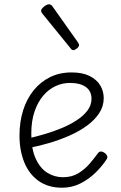

<svg xmlns="http://www.w3.org/2000/svg" viewBox="-20 -857 566 896"><path d="M270 19Q205 19 160.5 -12.5Q116 -44 93.5 -99Q71 -154 71 -224Q71 -289 88 -342.5Q105 -396 137 -435.5Q169 -475 213.5 -497Q258 -519 314 -519Q365 -519 398 -502.5Q431 -486 447.5 -459Q464 -432 464 -399Q464 -361 443 -329Q422 -297 386.5 -271Q351 -245 306 -225Q261 -205 212.5 -190.5Q164 -176 117 -167L116 -212Q150 -220 189.5 -231.5Q229 -243 267.5 -259Q306 -275 337.5 -295.5Q369 -316 388 -341Q407 -366 407 -396Q407 -432 380.5 -451Q354 -470 306 -470Q272 -470 240 -455.5Q208 -441 182.5 -411.5Q157 -382 141.5 -337.5Q126 -293 126 -232Q126 -162 146.5 -117Q167 -72 200.5 -51Q234 -30 274 -30Q316 -30 346.5 -49Q377 -68 399.5 -94.5Q422 -121 437 -142Q444 -151 452.5 -150Q461 -149 469 -143Q477 -137 480 -129.5Q483 -122 477 -113Q457 -82 426 -51.5Q395 -21 355.5 -1Q316 19 270 19ZM322 -623Q319 -623 315.5 -625Q312 -627 309 -632L178 -793Q174 -798 173 -800.5Q172 -803 172 -808Q172 -813 178.5 -820Q185 -827 193.5 -832Q202 -837 208 -837Q218 -837 225 -827L344 -659Q347 -654 348 -651.5Q349 -649 349 -647Q349 -639 339 -631Q329 -623 322 -623Z"/></svg>

Font: Playwrite FR Moderne ExtraLight
Style: Regular
Weight: 250
Version: Version 1.002